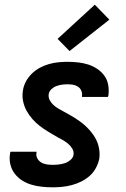

<svg xmlns="http://www.w3.org/2000/svg" viewBox="-20 -792 540 820"><path d="M205 8Q182 8 158.5 5.5Q135 3 113.5 -3.5Q92 -10 73.5 -22Q55 -34 42 -51.5Q29 -69 24 -91Q19 -113 23 -137Q23 -139 23.5 -140.5Q24 -142 25 -144H136Q136 -143 136 -142.5Q136 -142 136 -141Q133 -128 139 -116.5Q145 -105 155.5 -98.5Q166 -92 179 -90Q192 -88 205 -88Q218 -88 231 -89.5Q244 -91 256.5 -95Q269 -99 280.5 -108.5Q292 -118 294 -131Q296 -145 288.5 -157.5Q281 -170 270.5 -178.5Q260 -187 248 -194Q236 -201 224 -207Q205 -218 186 -229.5Q167 -241 150 -254Q133 -267 118.5 -283.5Q104 -300 93.5 -319Q83 -338 78.5 -360.5Q74 -383 78 -406Q81 -426 91 -444.5Q101 -463 116.5 -478Q132 -493 151 -503Q170 -513 189.5 -518.5Q209 -524 229 -526Q249 -528 268 -528Q291 -528 313.5 -525.5Q336 -523 356.5 -516.5Q377 -510 395 -498Q413 -486 425.5 -469Q438 -452 442 -430Q446 -408 443 -385Q442 -383 442 -381.5Q442 -380 441 -378H330Q330 -379 330 -379.5Q330 -380 330 -381Q332 -393 327.5 -404Q323 -415 313.5 -421.5Q304 -428 292.5 -430Q281 -432 268 -432Q257 -432 245 -430.5Q233 -429 221 -424.5Q209 -420 199.5 -411Q190 -402 188 -390Q186 -376 192.5 -364Q199 -352 209 -343Q219 -334 230.5 -327.5Q242 -321 254 -314.5Q266 -308 277.5 -301.5Q289 -295 300 -288Q311 -281 322 -273Q333 -265 342.5 -256.5Q352 -248 361 -238Q370 -228 377.5 -217.5Q385 -207 391 -195Q397 -183 400.5 -169.5Q404 -156 405 -142Q406 -128 404 -114Q400 -94 389.5 -74.5Q379 -55 362.5 -40.5Q346 -26 326.5 -16.5Q307 -7 286.5 -1.5Q266 4 245.5 6Q225 8 205 8ZM277 -574 226 -626 385 -772 447 -708Z"/></svg>

Font: Iosevka SS04
Style: Bold Italic
Weight: 700
Italic angle: -9°
Monospace: yes
Designer: Belleve Invis
Foundry: Belleve Invis
Version: Version 19.0.0; ttfautohint (v1.8.4)